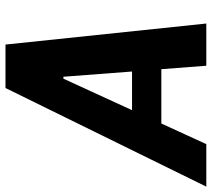

<svg xmlns="http://www.w3.org/2000/svg" viewBox="-94 -714 770 698"><g transform="rotate(-90 291.0 -365.0)"><path d="M554.5 0 478 -730H320L-38.5 0H116L191 -163.5H388.5L401 0ZM239.5 -270 354 -519.5H361L380 -270Z"/></g></svg>

Font: Monaspace Neon
Style: Bold Italic
Weight: 700
Italic angle: -11°
Designer: Riley Cran & the Lettermatic Team
Foundry: Lettermatic
Version: Version 1.200 (Monaspace Neon)